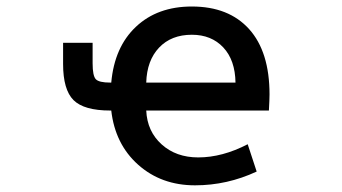

<svg xmlns="http://www.w3.org/2000/svg" viewBox="-20 -553 1040 584"><path d="M318.4 -301.8Q328.1 -410.2 393.6 -471.7Q459 -533.2 563.5 -533.2Q675.8 -533.2 737.8 -464.4Q799.8 -395.5 799.8 -265.6Q799.8 -251 797.9 -216.8H424.8Q427.7 -153.3 471.7 -113.8Q515.6 -74.2 583 -74.2Q656.2 -74.2 733.4 -114.3L760.7 -31.2Q670.9 10.7 573.2 10.7Q470.7 10.7 400.4 -51.8Q330.1 -114.3 318.4 -216.8H315.4Q235.4 -216.8 203.6 -248.5Q171.9 -280.3 171.9 -358.4V-422.9H261.7V-360.4Q261.7 -322.3 271.5 -312Q281.2 -301.8 315.4 -301.8ZM696.3 -301.8Q695.3 -370.1 659.2 -408.7Q623 -447.3 563.5 -447.3Q501 -447.3 463.9 -408.2Q426.8 -369.1 424.8 -301.8Z"/></svg>

Font: Gen Shin Gothic Monospace Medium
Style: Regular
Weight: 500
Designer: [Source Han Sans]
Ryoko NISHIZUKA  (kana & ideographs); Paul D. Hunt (Latin, Greek & Cyrillic); Wenlong ZHANG  (bopomofo
Version: Version 1.002.20150607